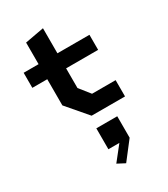

<svg xmlns="http://www.w3.org/2000/svg" viewBox="-250 -778 1120 1279"><g transform="rotate(-30 310.0 -138.0)"><path d="M153.8 -156.5V-639.7L298.8 -666.3V-206.5L363.8 -124.8H545.1V0.4H288.2ZM39 -473.6H545.1V-357.8H39ZM273.3 88.9H434.2V253.9L329.2 389.8L270.9 359.3L386.5 213.4V249.8H273.3Z"/></g></svg>

Font: Monaspace Krypton Var
Style: Regular
Weight: 400
Designer: Riley Cran and the Lettermatic Team
Version: Version 1.101 (Monaspace Krypton Var)